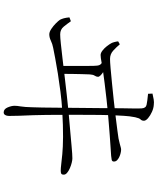

<svg xmlns="http://www.w3.org/2000/svg" viewBox="73 -874 854 1040"><g transform="rotate(90 500.0 -354.0)"><path d="M589 53Q571 53 562 32Q553 11 553 -6Q553 -19 556.5 -39.5Q560 -60 561 -101Q562 -117 562.5 -157.5Q563 -198 563.5 -251Q564 -304 564.5 -359Q565 -414 565.5 -460Q566 -506 566 -531Q566 -559 566.5 -590.5Q567 -622 567.5 -650Q568 -678 567 -694Q566 -717 547.5 -721Q529 -725 488 -729L487 -753Q504 -757 519 -759.5Q534 -762 548 -760Q566 -759 586 -750Q606 -741 620 -729Q634 -717 634 -707Q634 -695 627 -688.5Q620 -682 615 -659Q609 -628 607.5 -600Q606 -572 604 -535Q603 -509 602.5 -467Q602 -425 602 -375Q602 -325 602 -274Q602 -223 602.5 -179.5Q603 -136 604 -107Q606 -70 607 -31Q608 8 608 24Q608 37 603 45Q598 53 589 53ZM337 -255Q337 -268 337 -290.5Q337 -313 337 -337Q337 -361 337 -381Q337 -401 337 -409Q337 -439 335.5 -453Q334 -467 326.5 -474Q319 -481 301 -489L304 -503Q319 -502 329 -501Q339 -500 352 -495Q361 -492 371 -485.5Q381 -479 388.5 -471.5Q396 -464 396 -458Q396 -449 390 -440Q384 -431 383 -413Q382 -392 381.5 -369Q381 -346 380.5 -318.5Q380 -291 380 -255ZM166 -194Q153 -194 136.5 -205Q120 -216 106.5 -229.5Q93 -243 87 -252Q82 -262 79 -273Q76 -284 74 -303L95 -311Q109 -291 124.5 -272Q140 -253 166 -253Q182 -253 216 -256.5Q250 -260 296 -265.5Q342 -271 392.5 -277Q443 -283 492.5 -288.5Q542 -294 583 -298Q652 -304 697 -308Q742 -312 769 -314.5Q796 -317 811.5 -318Q827 -319 838 -319Q847 -319 861.5 -315.5Q876 -312 891 -305.5Q906 -299 916 -290.5Q926 -282 926 -273Q926 -261 920 -258.5Q914 -256 905 -256Q892 -256 871 -258.5Q850 -261 814.5 -264.5Q779 -268 721.5 -268.5Q664 -269 576 -264Q528 -261 477 -254.5Q426 -248 379 -240.5Q332 -233 295.5 -226Q259 -219 239 -215Q218 -211 200.5 -202.5Q183 -194 166 -194ZM278 -472Q267 -472 254 -482Q241 -492 230.5 -505.5Q220 -519 214 -530Q211 -535 208 -546Q205 -557 204 -567L220 -576Q235 -558 254 -540.5Q273 -523 299 -523Q315 -523 349.5 -526Q384 -529 429 -533.5Q474 -538 521.5 -543Q569 -548 612.5 -553.5Q656 -559 687.5 -563Q719 -567 730 -569Q749 -573 760 -576Q771 -579 778 -581Q785 -583 791 -583Q798 -583 809 -580.5Q820 -578 830.5 -573Q841 -568 848 -561Q855 -554 855 -544Q855 -534 845.5 -532Q836 -530 824 -529Q808 -528 779 -526Q750 -524 714.5 -521.5Q679 -519 645 -516Q611 -513 586 -511Q559 -509 517.5 -504Q476 -499 433 -494Q390 -489 358 -484Q342 -482 317 -477Q292 -472 278 -472Z"/></g></svg>

Font: Noto Serif JP ExtraLight ExtraLight
Style: Regular
Weight: 250
Version: Version 2.003-H1;hotconv 1.1.1;makeotfexe 2.6.0